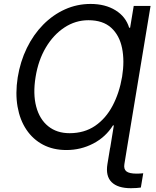

<svg xmlns="http://www.w3.org/2000/svg" viewBox="-20 -758 801 985"><path d="M752.4 -727.5 631.8 0H545.4L564 -114.7H559.6Q522 -54.7 458.3 -21.5Q394.5 11.7 320.8 11.7Q252.9 11.7 200.9 -15.6Q148.9 -43 115.5 -92.8Q82 -142.6 70.1 -210.7Q58.1 -278.8 70.8 -360.8Q84 -442.4 117.7 -511.5Q151.4 -580.6 201.4 -631.3Q251.5 -682.1 313.5 -710Q375.5 -737.8 444.8 -737.8Q520 -737.8 572.8 -705.1Q625.5 -672.4 642.6 -615.7H647.5L666 -727.5ZM336.9 -74.7Q412.6 -74.7 467.8 -112.3Q522.9 -149.9 557.6 -215.6Q592.3 -281.2 606.4 -364.3Q619.6 -445.3 606.2 -511.2Q592.8 -577.1 550.3 -615.7Q507.8 -654.3 433.6 -654.3Q367.2 -654.3 310.5 -616.9Q253.9 -579.6 215.1 -514.2Q176.3 -448.7 162.6 -363.3Q148.4 -275.9 165.8 -210.9Q183.1 -146 227.3 -110.4Q271.5 -74.7 336.9 -74.7ZM651.4 207.5Q584 207.5 552.5 176.3Q521 145 531.2 83.5L544.9 0H631.8L618.2 83.5Q613.8 109.4 628.4 121.1Q643.1 132.8 681.2 132.8Q688 132.8 697.5 132.3Q707 131.8 714.8 130.9L702.6 204.1Q694.3 205.6 680.9 206.5Q667.5 207.5 651.4 207.5Z"/></svg>

Font: Inter 18pt
Style: Italic
Weight: 400
Italic angle: -9.3988°
Designer: Rasmus Andersson
Foundry: rsms
Version: Version 4.001;git-66647c0bb